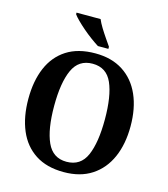

<svg xmlns="http://www.w3.org/2000/svg" viewBox="-134 -1035 1003 1148"><g transform="rotate(15 368.0 -460.5)"><path d="M368 10Q262 10 191.5 -36Q121 -82 86 -165Q51 -248 51 -359Q51 -470 86 -552Q121 -634 191.5 -679.5Q262 -725 369 -725Q470 -725 540.5 -679.5Q611 -634 647.5 -551.5Q684 -469 684 -358Q684 -247 647.5 -164.5Q611 -82 540.5 -36Q470 10 368 10ZM368 -54Q455 -54 490 -134Q525 -214 525 -358Q525 -502 490 -581.5Q455 -661 369 -661Q283 -661 247 -581.5Q211 -502 211 -358Q211 -214 247 -134Q283 -54 368 -54ZM371 -771Q349 -785 322.5 -804.5Q296 -824 270.5 -846Q245 -868 225 -888Q205 -908 196 -921V-931H345Q354 -909 370.5 -882Q387 -855 405 -829Q423 -803 436 -784V-771Z"/></g></svg>

Font: Noto Serif Sinhala SemiCondensed
Style: Bold
Weight: 700
Width: 4
Designer: Jelle Bosma - Monotype Design Team
Foundry: Monotype Imaging Inc.
Version: Version 2.007; ttfautohint (v1.8.4.7-5d5b)